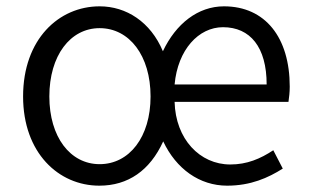

<svg xmlns="http://www.w3.org/2000/svg" viewBox="-20 -574 977 607"><path d="M294 13C385 13 454 -35 496 -127C537 -40 611 13 698 13C773 13 828 -12 874 -41L844 -99C803 -72 761 -54 708 -54C612 -54 535 -134 532 -252H892C894 -266 896 -282 896 -300C896 -455 819 -554 688 -554C606 -554 536 -499 495 -412C456 -505 379 -554 295 -554C166 -554 53 -450 53 -269C53 -91 165 13 294 13ZM295 -55C202 -55 136 -141 136 -269C136 -398 202 -485 295 -485C389 -485 456 -398 456 -269C456 -141 389 -55 295 -55ZM532 -307C542 -417 608 -488 685 -488C771 -488 823 -425 823 -307Z"/></svg>

Font: Noto Sans CJK HK DemiLight
Style: Regular
Weight: 350
Designer: Ryoko NISHIZUKA 西塚涼子 (kana, bopomofo & ideographs); Paul D. Hunt (Latin, Greek & Cyrillic); Sandoll Communications 산돌커뮤니
Foundry: Adobe
Version: Version 2.004;hotconv 1.0.118;makeotfexe 2.5.65603